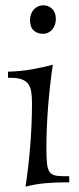

<svg xmlns="http://www.w3.org/2000/svg" viewBox="-20 -679 295 715"><path d="M176.8 -438Q170.9 -399.4 166.5 -359.4Q162.1 -319.3 158.9 -279.5Q155.8 -239.7 154.3 -200.9Q152.8 -162.1 152.8 -126Q152.8 -92.8 154.8 -72.5Q156.7 -52.2 163.1 -41.3Q169.4 -30.3 181.9 -26.6Q194.3 -22.9 215.8 -22.9H237.8V0H230Q184.1 0 147.2 3.4Q110.4 6.8 75.2 16.1Q86.9 -63 93 -141.6Q99.1 -220.2 99.1 -295.9Q99.1 -319.3 96.4 -336.7Q93.8 -354 85.4 -365.7Q77.1 -377.4 61.5 -383.3Q45.9 -389.2 20 -389.2H9.8V-412.1Q59.1 -413.6 99.6 -420.9Q140.1 -428.2 176.8 -438ZM139.2 -553.2Q119.1 -553.2 105.5 -565.7Q91.8 -578.1 91.8 -604Q91.8 -615.2 95.2 -625.2Q98.6 -635.3 105.2 -642.8Q111.8 -650.4 121.1 -654.8Q130.4 -659.2 142.1 -659.2Q160.6 -659.2 174.3 -646Q188 -632.8 188 -607.9Q188 -597.2 184.6 -587.2Q181.2 -577.1 175 -569.6Q168.9 -562 159.9 -557.6Q150.9 -553.2 139.2 -553.2Z"/></svg>

Font: Simonetta
Style: Regular
Weight: 400
Designer: Gayaneh Bagdasaryan
Foundry: BrownFox
Version: Version 1.001